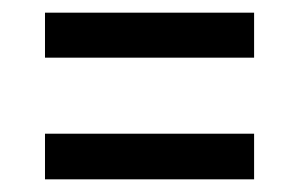

<svg xmlns="http://www.w3.org/2000/svg" viewBox="-20 -482 472 303"><path d="M51 -391V-462H381V-391ZM51 -199V-271H381V-199Z"/></svg>

Font: Fira Sans Condensed
Style: Regular
Weight: 400
Width: 3
Designer: Carrois Corporate & Edenspiekermann AG
Foundry: Carrois Corporate GbR & Edenspiekermann AG
Version: Version 4.202;PS 004.202;hotconv 1.0.88;makeotf.lib2.5.64775